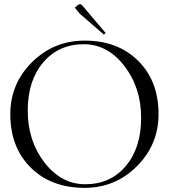

<svg xmlns="http://www.w3.org/2000/svg" viewBox="-20 -908 823 936"><path d="M486.3 -739.3 368.2 -841.8 344.7 -871.1 360.4 -883.8Q365.2 -887.7 370.1 -887.7Q376 -887.7 379.9 -882.8L495.1 -747.1ZM392.6 7.8Q229.5 7.8 129.9 -90.8Q30.3 -189.5 30.3 -351.6Q30.3 -500 136.2 -605Q242.2 -710 392.6 -710Q554.7 -710 653.8 -611.3Q752.9 -512.7 752.9 -351.6Q752.9 -203.1 647.5 -97.7Q542 7.8 392.6 7.8ZM395.5 -9.8Q518.6 -9.8 593.3 -98.6Q668 -187.5 668 -333Q668 -481.4 585.9 -586.9Q503.9 -692.4 388.7 -692.4Q265.6 -692.4 190.4 -603.5Q115.2 -514.6 115.2 -369.1Q115.2 -220.7 197.3 -115.2Q279.3 -9.8 395.5 -9.8Z"/></svg>

Font: FoglihtenNo07
Style: Regular
Weight: 500
Designer: gluk (gluksza@wp.pl)
Foundry: gluk (gluksza@wp.pl)
Version: Version 0.871